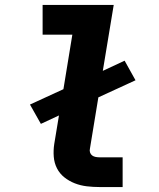

<svg xmlns="http://www.w3.org/2000/svg" viewBox="-20 -755 640 775"><path d="M382 0Q356 0 330.5 -3Q305 -6 282 -15Q259 -24 240 -39Q221 -54 210 -75.5Q199 -97 197 -122.5Q195 -148 199 -174L218 -289L145 -255L101 -333L236 -395L272 -615H152V-735H439L395 -469L483 -510L527 -431L377 -362L343 -155Q341 -147 343.5 -139.5Q346 -132 352 -127.5Q358 -123 366 -121.5Q374 -120 382 -120H475V0Z"/></svg>

Font: Iosevka SS04 Hv Ex Obl
Style: Regular
Weight: 900
Width: 7
Italic angle: -9°
Monospace: yes
Designer: Belleve Invis
Foundry: Belleve Invis
Version: Version 19.0.0; ttfautohint (v1.8.4)